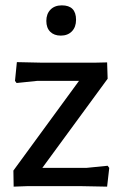

<svg xmlns="http://www.w3.org/2000/svg" viewBox="-20 -695 457 717"><path d="M211 -675Q264 -675 264 -621Q264 -594 248.5 -578Q233 -562 207 -562Q182 -562 167.5 -576.5Q153 -591 153 -617Q153 -643 168.5 -659Q184 -675 211 -675ZM43 -463 134 -461H336L380 -462L382 -401L138 -68H302L382 -76L388 -68L380 2L277 0H85L31 2L30 -58L275 -393H119L42 -385L36 -393Z"/></svg>

Font: Alegreya Sans Medium
Style: Regular
Weight: 500
Designer: Juan Pablo del Peral
Foundry: Huerta Tipografica
Version: Version 2.007